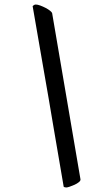

<svg xmlns="http://www.w3.org/2000/svg" viewBox="-20 -787 431 847"><path d="M335 4Q336 10 328 16.5Q320 23 309 28Q298 33 287.5 36.5Q277 40 273 40Q265 40 261 37Q251 -21 240 -86Q229 -151 217.5 -217.5Q206 -284 195 -350.5Q184 -417 173 -477Q149 -618 124 -760Q126 -762 129.5 -764.5Q133 -767 138 -767Q146 -767 158 -762.5Q170 -758 181.5 -752Q193 -746 201 -739.5Q209 -733 210 -729Z"/></svg>

Font: Vermiglione
Style: Bold Italic
Weight: 700
Italic angle: -11°
Version: Version 1.000